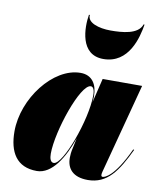

<svg xmlns="http://www.w3.org/2000/svg" viewBox="-84 -807 741 884"><g transform="rotate(10 286.5 -365.0)"><path d="M264.5 -740H260C250 -679 250 -551 360 -551C480 -551 510 -679 520 -740H515.5C499.5 -691 424 -686 370 -686C316 -686 259.5 -703 264.5 -740ZM348 -374C348 -429 324 -470 269 -470C141 -470 15.5 -305.5 15.5 -152.5C15.5 -55 53.5 10 148 10C219.5 10 271 -77.5 303.5 -170.5L290.5 -110C289.5 -103 287.5 -92.5 287.5 -76.5C287.5 -25.5 317 10 386.5 10C476.5 10 522.5 -57 573 -163.5L568.5 -165C505 -27 460 -16 451.5 -16C447 -16 444.5 -19 444.5 -24C444.5 -28.5 445 -33 446.5 -38.5L558 -460H373.5L346 -346.5C347 -358 348 -367.5 348 -374ZM344 -378C344 -263.5 262 -40 218.5 -40C203.5 -40 198 -57.5 198 -80C198 -185 277 -417.5 326 -417.5C336.5 -417.5 344 -405 344 -378Z"/></g></svg>

Font: Bodoni* 36pt Fatface
Style: Italic
Weight: 900
Italic angle: -13°
Version: Version 2.3